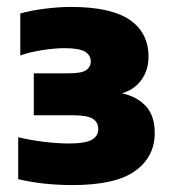

<svg xmlns="http://www.w3.org/2000/svg" viewBox="-20 -835 510 554"><path d="M189 -301Q147.5 -301 108 -305.2Q68.5 -309.5 32.5 -318V-439Q68 -430.5 107 -425.8Q146 -421 179 -421Q226.5 -421 245 -431.8Q263.5 -442.5 263.5 -462.5Q263.5 -482.5 247.5 -492.5Q231.5 -502.5 187.5 -502.5H77.5V-623.5H179.5Q216.5 -623.5 229.2 -633Q242 -642.5 242 -657.5Q242 -675.5 225.5 -685.8Q209 -696 166 -696Q137 -696 101 -690.2Q65 -684.5 38.5 -675V-796Q65 -804 106.5 -809.5Q148 -815 185 -815Q300 -815 354.2 -777.8Q408.5 -740.5 408.5 -671.5Q408.5 -631 386.2 -602Q364 -573 325 -564V-567Q371.5 -559 399 -530.8Q426.5 -502.5 426.5 -451.5Q426.5 -382.5 370 -341.8Q313.5 -301 189 -301Z"/></svg>

Font: Encode Sans SemiExpanded Black
Style: Regular
Weight: 900
Width: 6
Designer: Multiple Designers
Foundry: Impallari Type
Version: Version 3.002